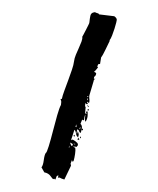

<svg xmlns="http://www.w3.org/2000/svg" viewBox="-64 -562 494 602"><g transform="rotate(-10 183.0 -261.0)"><path d="M121 -50 93 -11Q83 -16 81.5 -18Q80 -20 76 -20H74L77 -27Q71 -27 69.5 -23Q68 -19 64 -15Q64 -19 61 -19L60 -18Q57 -18 52.5 -28.5Q48 -39 35 -44L29 -61Q35 -66 40 -82Q45 -98 50 -103Q53 -103 63 -122.5Q73 -142 84 -166.5Q95 -191 106 -213.5Q117 -236 123 -243Q126 -252 126 -255Q126 -257 125.5 -258Q125 -259 125 -260Q125 -261 126 -262L129 -261Q133 -271 141.5 -285.5Q150 -300 159 -315.5Q168 -331 176 -345.5Q184 -360 187 -370Q190 -380 196.5 -390Q203 -400 209.5 -409.5Q216 -419 221 -427.5Q226 -436 226 -442Q226 -442 230.5 -447.5Q235 -453 240.5 -460.5Q246 -468 251 -474.5Q256 -481 256 -483Q259 -494 262.5 -502.5Q266 -511 275 -511H279Q280 -509 285 -507Q290 -505 290 -502L336 -488Q342 -482 342 -477Q342 -475 338.5 -467Q335 -459 330 -449.5Q325 -440 319 -430Q313 -420 308 -416L309 -415Q296 -397 289.5 -388Q283 -379 280 -375.5Q277 -372 276 -371Q275 -370 273 -368L266 -348Q265 -348 264.5 -348.5Q264 -349 263 -349Q260 -349 259 -346.5Q258 -344 256 -343L258 -339Q253 -334 249.5 -331.5Q246 -329 243 -327Q249 -325 249 -320Q246 -314 243 -313Q240 -312 239 -306L244 -305Q239 -304 238 -301.5Q237 -299 236 -297L216 -257Q214 -251 214 -245Q214 -239 211 -234Q208 -235 207 -239L202 -231L200 -236L199 -234Q199 -233 197 -227L198 -221Q197 -220 195.5 -213Q194 -206 193 -204L197 -202L198 -204L196 -205L199 -210Q201 -208 201 -208L202 -209Q202 -207 200 -197Q198 -187 191 -179L190 -178Q189 -179 189 -182Q189 -187 191 -192.5Q193 -198 193 -200Q191 -198 188.5 -191.5Q186 -185 186 -183L184 -184Q181 -184 181 -187L173 -174Q176 -171 176 -166Q176 -161 173.5 -155.5Q171 -150 169 -146Q165 -148 165 -152Q165 -156 160 -159L156 -148L157 -145L161 -153Q161 -151 161.5 -148.5Q162 -146 162 -144Q162 -141 160 -137L158 -134Q155 -138 154.5 -141Q154 -144 154 -146V-150Q154 -156 151 -159L140 -138Q139 -136 138 -134.5Q137 -133 136 -131L137 -128Q139 -130 139 -130Q141 -130 147.5 -123.5Q154 -117 154 -113Q154 -109 152 -108Q150 -107 149 -105Q147 -106 143 -107Q139 -108 137 -108L144 -103Q144 -96 140 -84Q136 -72 132 -64L131 -63Q129 -61 129 -61L128 -62L127 -67L121 -57ZM138 -114V-116L136 -118L131 -122V-120Q131 -118 132 -115Q133 -112 134 -110Q135 -110 136 -111ZM161 -125 155 -127 159 -133ZM147 -144Q149 -143 149 -141V-138L145 -140ZM160 -175 156 -168 159 -166ZM206 -227Q207 -225 207 -225Q207 -224 208 -224V-223L207 -221Q205 -223 204 -228ZM178 -158V-157Q178 -153 175 -153Q174 -153 174 -155Q174 -158 177 -158ZM206 -215Q207 -215 207 -213Q207 -211 205 -211Q202 -211 202 -213Q202 -215 205 -215ZM207 -248V-244L209 -243V-244Q209 -247 208 -250ZM167 -130H163L167 -136ZM167 -159 169 -158Q171 -162 171 -163Q171 -164 170 -164ZM207 -235V-234Q207 -233 206.5 -233Q206 -233 206 -232L205 -231Q203 -231 203 -233Q203 -235 206 -235ZM124 -108 126 -107Q126 -109 126.5 -110Q127 -111 127 -112V-113ZM146 -115 140 -117 145 -113ZM211 -255H209Q208 -255 208 -254Q208 -253 209 -253H211H213Q213 -253 211 -255Z"/></g></svg>

Font: East Sea Dokdo Cyrillic
Style: Regular
Weight: 400
Version: Version 1.00 July 4, 2018, initial release